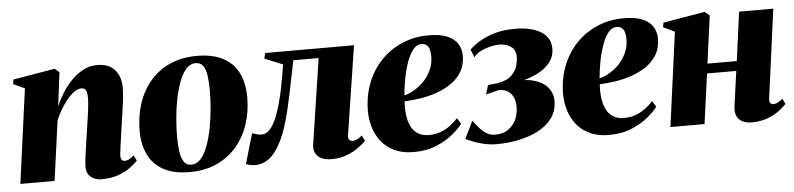

<svg xmlns="http://www.w3.org/2000/svg" viewBox="-38 -709 3736 903"><g transform="rotate(-5 1829.5 -257.5)"><path d="M237.5 -348Q249.5 -377 268.5 -408Q287.5 -439 313.2 -465.8Q339 -492.5 369.8 -509Q400.5 -525.5 436.5 -525.5Q492.5 -525.5 520 -493Q547.5 -460.5 547.5 -411Q547.5 -384.5 544.5 -357Q541.5 -329.5 537.2 -301.8Q533 -274 529 -247Q526 -222.5 521.5 -193.5Q517 -164.5 513.5 -137.8Q510 -111 508 -94Q508 -76 514 -70.5Q520 -65 526.5 -65Q535 -65 546.5 -70Q558 -75 571 -87L583.5 -61Q572 -48.5 549.2 -31.5Q526.5 -14.5 492.5 -1.5Q458.5 11.5 411.5 11.5Q392 11.5 375.8 4.2Q359.5 -3 350 -17.2Q340.5 -31.5 340.5 -53.5Q340.5 -63 342.5 -81.8Q344.5 -100.5 347.8 -124.2Q351 -148 354.8 -172.5Q358.5 -197 361.5 -217Q365 -241 368.5 -264Q372 -287 374.8 -307.8Q377.5 -328.5 379 -345.5Q380.5 -362.5 380.5 -373.5Q380.5 -390.5 378.2 -401.5Q376 -412.5 370 -417.5Q364 -422.5 352 -422.5Q336.5 -422.5 318.8 -409.8Q301 -397 284.2 -376.2Q267.5 -355.5 253 -331Q238.5 -306.5 229 -283L190 0H28.5L89 -446L35.5 -470.5L39 -492L236 -525.5L257.5 -507.5Z M907 -527.5Q983 -527.5 1031.8 -501.2Q1080.5 -475 1103.8 -426.8Q1127 -378.5 1127 -312Q1127 -245.5 1107.5 -186.5Q1088 -127.5 1049.5 -82.2Q1011 -37 955 -11.5Q899 14 827 14Q752 14 703.8 -12.5Q655.5 -39 632.2 -87.2Q609 -135.5 609 -199Q609 -268 628.5 -327.8Q648 -387.5 686.2 -432.5Q724.5 -477.5 780 -502.5Q835.5 -527.5 907 -527.5ZM898.5 -494Q873 -494 853.5 -471.8Q834 -449.5 820.5 -412.8Q807 -376 798.2 -331.8Q789.5 -287.5 785.8 -241.8Q782 -196 782 -157.5Q782 -120 786.2 -88.5Q790.5 -57 802.5 -38.5Q814.5 -20 838 -20Q863.5 -20 883 -42.2Q902.5 -64.5 916 -101.8Q929.5 -139 938 -183.8Q946.5 -228.5 950.5 -274.2Q954.5 -320 954.5 -359Q954.5 -400.5 950 -430.8Q945.5 -461 933.8 -477.5Q922 -494 898.5 -494Z M1584 -96Q1581 -76.5 1588.5 -70.8Q1596 -65 1603 -65Q1611 -65 1622.8 -70Q1634.5 -75 1648 -87L1660.5 -61Q1648 -47 1625 -30.2Q1602 -13.5 1570 -1Q1538 11.5 1498 11.5Q1453 11.5 1432 -9.8Q1411 -31 1416.5 -65L1477.5 -467.5H1358Q1342 -388.5 1327 -314.8Q1312 -241 1294.5 -180.2Q1277 -119.5 1253.5 -77.5Q1227.5 -31 1198.5 -11.5Q1169.5 8 1138.5 8Q1123.5 8 1112 5.2Q1100.5 2.5 1093.5 -1L1135 -142.5Q1141.5 -140.5 1148.2 -138.2Q1155 -136 1163 -134.2Q1171 -132.5 1180 -132.5Q1196.5 -132.5 1210.2 -144Q1224 -155.5 1235.5 -175.2Q1247 -195 1256.2 -220.5Q1265.5 -246 1273 -274.5Q1282 -307 1288.5 -340Q1295 -373 1300 -402.5Q1305 -432 1308.5 -452L1223 -487L1229 -513H1648.5Z M2118 -101.5Q2104 -81.5 2072.8 -55Q2041.5 -28.5 1994.2 -8.2Q1947 12 1885 12Q1833 12 1795.2 -5.8Q1757.5 -23.5 1733.5 -53.5Q1709.5 -83.5 1698.2 -120.5Q1687 -157.5 1686.5 -196.5Q1686.5 -268.5 1710 -329.5Q1733.5 -390.5 1776 -435Q1818.5 -479.5 1876.2 -504.2Q1934 -529 2001.5 -529Q2056.5 -529 2089.8 -514.8Q2123 -500.5 2138.2 -476.2Q2153.5 -452 2154 -421Q2154 -375.5 2134 -342.8Q2114 -310 2081.2 -288.5Q2048.5 -267 2009.8 -254.2Q1971 -241.5 1932 -236Q1893 -230.5 1862.5 -229.5Q1860 -194.5 1864 -163.8Q1868 -133 1879.5 -110.2Q1891 -87.5 1911.8 -74.5Q1932.5 -61.5 1963 -61.5Q1995 -61.5 2021 -71.8Q2047 -82 2067 -97.8Q2087 -113.5 2101 -129ZM1965.5 -491Q1941.5 -491 1924 -468.2Q1906.5 -445.5 1894.2 -409.8Q1882 -374 1874.5 -333.5Q1867 -293 1864 -257.5Q1879.5 -260.5 1898.2 -269.8Q1917 -279 1936 -293.8Q1955 -308.5 1970.8 -329Q1986.5 -349.5 1996.2 -374.8Q2006 -400 2006 -430Q2005.5 -465.5 1994.2 -478.2Q1983 -491 1965.5 -491Z M2279 9Q2246 9 2216.8 2.2Q2187.5 -4.5 2165.2 -13.5Q2143 -22.5 2131.5 -28.5L2172 -111Q2183 -95.5 2197.8 -78Q2212.5 -60.5 2231.5 -48.2Q2250.5 -36 2274 -36Q2310.5 -36 2335.2 -53.2Q2360 -70.5 2372.5 -98Q2385 -125.5 2385 -156.5Q2385 -184.5 2376 -204Q2367 -223.5 2349.8 -233.5Q2332.5 -243.5 2308 -243.5L2247 -228L2260 -271.5L2306.5 -276.5Q2352.5 -285 2373.5 -306.5Q2394.5 -328 2400.5 -352Q2406.5 -376 2406.5 -391Q2406.5 -425 2383.8 -440.8Q2361 -456.5 2328.5 -456.5Q2309.5 -456.5 2285.8 -450.8Q2262 -445 2240.8 -434.2Q2219.5 -423.5 2207.5 -407.5L2193 -445Q2211.5 -463 2241 -481.2Q2270.5 -499.5 2312.2 -511.8Q2354 -524 2409 -524Q2485.5 -524 2531 -496.2Q2576.5 -468.5 2576.5 -416Q2576.5 -381.5 2558 -355.8Q2539.5 -330 2509 -312Q2478.5 -294 2441.8 -283Q2405 -272 2368.5 -267.5L2357 -275Q2425.5 -286 2471.8 -274.2Q2518 -262.5 2541.5 -235Q2565 -207.5 2565 -171.5Q2565 -122 2538.8 -87.5Q2512.5 -53 2470 -31.8Q2427.5 -10.5 2377.2 -0.8Q2327 9 2279 9Z M3039.5 -101.5Q3025.5 -81.5 2994.2 -55Q2963 -28.5 2915.8 -8.2Q2868.5 12 2806.5 12Q2754.5 12 2716.8 -5.8Q2679 -23.5 2655 -53.5Q2631 -83.5 2619.8 -120.5Q2608.5 -157.5 2608 -196.5Q2608 -268.5 2631.5 -329.5Q2655 -390.5 2697.5 -435Q2740 -479.5 2797.8 -504.2Q2855.5 -529 2923 -529Q2978 -529 3011.2 -514.8Q3044.5 -500.5 3059.8 -476.2Q3075 -452 3075.5 -421Q3075.5 -375.5 3055.5 -342.8Q3035.5 -310 3002.8 -288.5Q2970 -267 2931.2 -254.2Q2892.5 -241.5 2853.5 -236Q2814.5 -230.5 2784 -229.5Q2781.5 -194.5 2785.5 -163.8Q2789.5 -133 2801 -110.2Q2812.5 -87.5 2833.2 -74.5Q2854 -61.5 2884.5 -61.5Q2916.5 -61.5 2942.5 -71.8Q2968.5 -82 2988.5 -97.8Q3008.5 -113.5 3022.5 -129ZM2887 -491Q2863 -491 2845.5 -468.2Q2828 -445.5 2815.8 -409.8Q2803.5 -374 2796 -333.5Q2788.5 -293 2785.5 -257.5Q2801 -260.5 2819.8 -269.8Q2838.5 -279 2857.5 -293.8Q2876.5 -308.5 2892.2 -329Q2908 -349.5 2917.8 -374.8Q2927.5 -400 2927.5 -430Q2927 -465.5 2915.8 -478.2Q2904.5 -491 2887 -491Z M3572 -96Q3569.5 -77.5 3575.5 -71.2Q3581.5 -65 3589 -65Q3597.5 -65 3608.5 -69.8Q3619.5 -74.5 3633.5 -87L3646 -61Q3634.5 -48.5 3612.5 -31.5Q3590.5 -14.5 3557.2 -1.5Q3524 11.5 3478.5 11.5Q3460.5 11.5 3442 4.5Q3423.5 -2.5 3412.8 -20.5Q3402 -38.5 3406 -70.5L3429 -236H3291L3258.5 0H3097.5L3157.5 -445L3104 -470.5L3107.5 -492L3305 -525.5L3327.5 -507L3297 -282H3435.5L3466.5 -512.5H3628Z"/></g></svg>

Font: Merriweather 120pt Black
Style: Italic
Weight: 900
Italic angle: -7.8°
Version: Version 2.101